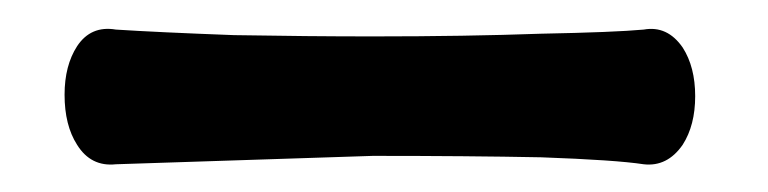

<svg xmlns="http://www.w3.org/2000/svg" viewBox="-20 -427 540 135"><path d="M242.2 -401.4Q196.3 -401.4 144.5 -402.3Q90.8 -404.3 61.5 -406.2Q43.9 -409.2 34.2 -394.5Q25.4 -380.9 25.4 -360.4Q25.4 -338.9 34.2 -325.2Q43.9 -309.6 61.5 -311.5L242.2 -317.4Q309.6 -317.4 360.4 -316.4Q413.1 -314.5 432.6 -311.5Q449.2 -309.6 460 -325.2Q468.8 -338.9 468.8 -359.4Q468.8 -379.9 460 -393.6Q449.2 -409.2 432.6 -406.2Q412.1 -404.3 360.4 -403.3Q307.6 -401.4 242.2 -401.4Z"/></svg>

Font: GungsuhChe
Style: Regular
Weight: 400
Monospace: yes
Version: Version 2.21